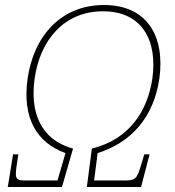

<svg xmlns="http://www.w3.org/2000/svg" viewBox="-20 -745 699 765"><path d="M11 0H227L271 -153C137 -190 100 -303 118 -432C139 -582 233 -700 390 -700C548 -700 608 -582 587 -432C568 -303 496 -190 346 -153L326 0H542L576 -130H555L544 -94C528 -39 523 -26 483 -26H355L369 -135C502 -177 592 -276 615 -432C638 -600 567 -725 394 -725C222 -725 114 -600 90 -432C68 -276 125 -177 241 -135L209 -26H76C39 -26 40 -40 47 -90L53 -130H32Z"/></svg>

Font: Noto Serif SemiCondensed Thin
Style: Italic
Weight: 100
Width: 4
Italic angle: -12°
Designer: Monotype Design Team
Foundry: Monotype Imaging Inc.
Version: Version 2.013